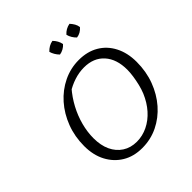

<svg xmlns="http://www.w3.org/2000/svg" viewBox="-227 -1027 1201 1201"><g transform="rotate(-45 373.0 -427.0)"><path d="M348 9Q273 9 217.5 -24.5Q162 -58 130.5 -117.5Q99 -177 99 -257Q99 -341 127 -414.5Q155 -488 204 -543.5Q253 -599 318 -630.5Q383 -662 456 -662Q531 -662 586.5 -629.5Q642 -597 673 -537Q704 -477 704 -397Q704 -312 676.5 -238.5Q649 -165 600.5 -109.5Q552 -54 487.5 -22.5Q423 9 348 9ZM352 -43Q402 -43 448.5 -65.5Q495 -88 532 -129.5Q569 -171 593 -228Q604 -255 611.5 -286Q619 -317 623.5 -348Q628 -379 628 -404Q628 -498 579.5 -552Q531 -606 446 -606Q403 -606 359.5 -592Q316 -578 274 -551L302 -572Q262 -526 233.5 -472.5Q205 -419 190 -362Q175 -305 175 -251Q175 -187 196.5 -141Q218 -95 258 -69Q298 -43 352 -43ZM424 -863Q437 -850 445.5 -834.5Q454 -819 457 -802Q446 -789 429.5 -780Q413 -771 397 -769Q384 -782 375 -797.5Q366 -813 362 -828Q375 -842 390.5 -851Q406 -860 424 -863ZM575 -863Q588 -849 596.5 -834Q605 -819 607 -802Q595 -788 580 -779.5Q565 -771 548 -769Q536 -780 526.5 -795.5Q517 -811 513 -828Q525 -842 541 -851Q557 -860 575 -863Z"/></g></svg>

Font: Piazzolla Thin Light
Style: Italic
Weight: 300
Italic angle: -11.3°
Version: Version 2.005